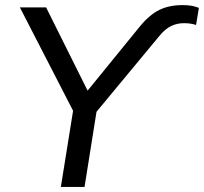

<svg xmlns="http://www.w3.org/2000/svg" viewBox="-20 -734 801 754"><path d="M219 0 267 -299 58 -705H161L324 -378L530 -631Q568 -677 606.5 -695.5Q645 -714 697 -714Q736 -714 761 -703L750 -636Q729 -643 702 -643Q676 -643 652.5 -632Q629 -621 606 -593L359 -295L312 0Z"/></svg>

Font: Mulish Medium
Style: Italic
Weight: 500
Italic angle: -9°
Designer: Vernon Adams
Foundry: Vernon Adams
Version: Version 3.603; ttfautohint (v1.8.3)